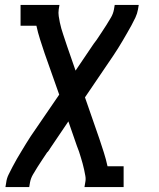

<svg xmlns="http://www.w3.org/2000/svg" viewBox="-20 -550 640 775"><path d="M2 205 5 187Q7 170 15 154Q23 138 31 122.5Q39 107 48 91.5Q57 76 66.5 60.5Q76 45 85 30Q94 15 104 0L219 -168L160 -335Q151 -362 142 -390Q133 -418 127 -446H63V-530H220L217 -512Q215 -498 217 -485Q219 -472 221.5 -459.5Q224 -447 227.5 -435Q231 -423 235 -411Q239 -399 243 -387Q247 -375 251 -363L285 -265L358 -373Q361 -377 364 -381Q367 -385 370 -389Q380 -404 390 -419Q400 -434 409.5 -449Q419 -464 428 -479.5Q437 -495 440 -512L443 -530H540L537 -512Q534 -495 526.5 -479Q519 -463 510.5 -447.5Q502 -432 493 -416.5Q484 -401 475 -385.5Q466 -370 456.5 -355Q447 -340 437 -325L323 -157L381 10Q390 37 399 65Q408 93 414 121H479V205H321L324 187Q327 173 324.5 160Q322 147 319.5 134.5Q317 122 313.5 110Q310 98 306.5 86Q303 74 299 62Q295 50 290 38L256 -60L183 48Q181 52 178 56Q175 60 172 64H171Q161 79 151 94Q141 109 131.5 124Q122 139 113 154.5Q104 170 101 187L98 205Z"/></svg>

Font: Iosevka Curly Slab MdEx
Style: Italic
Weight: 500
Width: 7
Italic angle: -9°
Monospace: yes
Designer: Belleve Invis
Foundry: Belleve Invis
Version: Version 11.0.0; ttfautohint (v1.8.3)